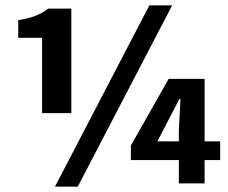

<svg xmlns="http://www.w3.org/2000/svg" viewBox="-20 -684 849 716"><path d="M137 -262V-543H48V-609Q68 -612 83.5 -616Q99 -620 112 -625Q125 -630 136.5 -636.5Q148 -643 160 -652H246V-262ZM185 12 537 -664H622L270 12ZM647 0V-87H468V-141L609 -390H743V-157H801V-87H743V0ZM567 -157H647V-198L653 -315H649L609 -238Z"/></svg>

Font: Font
Style: ¶
Weight: 700
Designer: Paul D. Hunt
Foundry: Adobe Systems Incorporated
Version: Version 3.000